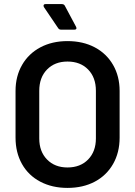

<svg xmlns="http://www.w3.org/2000/svg" viewBox="-20 -909 661 939"><path d="M310 10Q235 10 177 -20.5Q119 -51 87.5 -107Q56 -163 56 -236V-464Q56 -536 88 -591.5Q120 -647 177.5 -677.5Q235 -708 310 -708Q386 -708 443.5 -677.5Q501 -647 533 -591.5Q565 -536 565 -464V-236Q565 -163 533 -107Q501 -51 443.5 -20.5Q386 10 310 10ZM310 -90Q373 -90 411 -129Q449 -168 449 -232V-465Q449 -530 411 -569Q373 -608 310 -608Q248 -608 210 -569Q172 -530 172 -465V-232Q172 -168 210 -129Q248 -90 310 -90ZM352 -778Q354 -774 354 -772Q354 -764 344 -764H278Q269 -764 264 -772L195 -874Q193 -878 193 -881Q193 -889 203 -889H282Q293 -889 297 -881Z"/></svg>

Font: LinhAnh SemBd
Style: Regular
Weight: 600
Monospace: yes
Designer: Jeremy Tribby
Foundry: Tribby Type
Version: Version 1.408